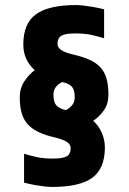

<svg xmlns="http://www.w3.org/2000/svg" viewBox="-20 -729 510 758"><path d="M58 -345Q58 -380 75.5 -407Q93 -434 117 -452Q72 -493 72 -553Q72 -637 122.5 -673Q173 -709 279 -709Q294 -709 310.5 -707Q327 -705 342.5 -702.5Q358 -700 371 -697Q384 -694 391 -692V-578Q368 -585 342 -591Q316 -597 275 -597Q238 -597 222.5 -588Q207 -579 207 -556Q207 -542 221 -532Q235 -522 268 -514Q307 -505 333.5 -493Q360 -481 376.5 -463Q393 -445 400.5 -419Q408 -393 408 -355Q408 -319 390.5 -294Q373 -269 348 -252Q371 -231 382.5 -203.5Q394 -176 394 -147Q394 -63 344 -27Q294 9 187 9Q172 9 155.5 7Q139 5 123.5 2.5Q108 0 95.5 -3Q83 -6 75 -8V-122Q98 -115 124 -109Q150 -103 191 -103Q228 -103 243.5 -112Q259 -121 259 -144Q259 -158 245 -168Q231 -178 198 -186Q159 -195 132.5 -207.5Q106 -220 89.5 -238.5Q73 -257 65.5 -283Q58 -309 58 -345ZM275 -345Q275 -374 264 -386.5Q253 -399 226 -405Q210 -398 200.5 -385.5Q191 -373 191 -355Q191 -326 202 -313.5Q213 -301 240 -294Q255 -302 265 -314Q275 -326 275 -345Z"/></svg>

Font: Share
Style: Bold
Weight: 700
Designer: Ralph du Carrois
Version: Version 1.002